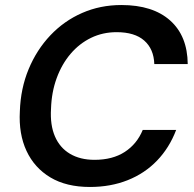

<svg xmlns="http://www.w3.org/2000/svg" viewBox="-20 -732 773 764"><path d="M338 12Q244 12 180.5 -26Q117 -64 85.5 -131.5Q54 -199 59 -289Q62 -380 94 -457Q126 -534 180.5 -591.5Q235 -649 307 -680.5Q379 -712 463 -712Q588 -712 657 -650.5Q726 -589 727 -477H594Q592 -537 554 -570.5Q516 -604 444 -604Q389 -604 342.5 -581.5Q296 -559 261 -518Q226 -477 205.5 -421Q185 -365 183 -299Q179 -235 198.5 -189.5Q218 -144 258.5 -120Q299 -96 356 -96Q428 -96 476.5 -127.5Q525 -159 548 -215H681Q654 -144 605 -93Q556 -42 488 -15Q420 12 338 12Z"/></svg>

Font: DM Sans SemiBold
Style: Italic
Weight: 600
Italic angle: -10°
Designer: Colophon Foundry, Jonny Pinhorn
Foundry: Colophon Foundry
Version: Version 4.004;gftools[0.9.30]